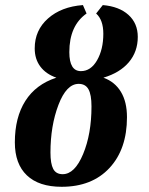

<svg xmlns="http://www.w3.org/2000/svg" viewBox="-20 -715 580 745"><path d="M472.7 -260.3Q472.7 -136.2 404.8 -63.2Q336.9 9.8 219.2 9.8Q130.9 9.8 84.2 -34.7Q37.6 -79.1 37.6 -162.6Q37.6 -259.3 78.4 -323.5Q119.1 -387.7 198.7 -413.6Q158.2 -427.7 136.5 -456.8Q114.7 -485.8 114.7 -527.3Q114.7 -597.7 166.3 -643.3Q217.8 -689 301.8 -695.3L315.9 -662.6Q249 -615.7 249 -512.7Q249 -439 293.9 -439Q332.5 -439 356.7 -481.2Q380.9 -523.4 380.9 -584Q380.9 -637.7 353 -662.6L378.9 -695.3Q442.4 -689.9 478.5 -657.2Q514.6 -624.5 514.6 -571.8Q514.6 -514.6 480 -473.6Q445.3 -432.6 381.3 -413.6Q425.8 -397.5 449.2 -358.6Q472.7 -319.8 472.7 -260.3ZM335 -302.2Q335 -347.7 323.2 -368.7Q311.5 -389.6 285.2 -389.6Q237.8 -389.6 206.8 -308.1Q175.8 -226.6 175.8 -123Q175.8 -80.1 186.5 -59.6Q197.3 -39.1 223.1 -39.1Q270 -39.1 302.5 -117.2Q335 -195.3 335 -302.2Z"/></svg>

Font: Liberation Serif
Style: Bold Italic
Weight: 700
Italic angle: -16.333°
Designer: Steve Matteson
Foundry: Ascender Corporation
Version: Version 2.1.5